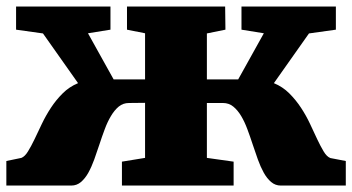

<svg xmlns="http://www.w3.org/2000/svg" viewBox="-26 -576 1094 596"><path d="M-6.3 -76.2 40.5 -85.9Q51.3 -90.3 61 -106.2Q70.8 -122.1 81.3 -144Q91.8 -166 104 -191.7Q116.2 -217.3 132.1 -241.5Q147.9 -265.6 168.5 -286.1Q189 -306.6 216.3 -317.9L107.4 -472.2L23.9 -483.9V-555.7H316.9V-483.9L247.1 -472.7L326.7 -329.6H424.3V-472.7L368.2 -483.9V-555.7H672.9L673.8 -483.9L616.2 -472.2V-329.6H713.4L793 -472.7L723.6 -483.9V-555.7H1016.6V-483.9L933.1 -472.2L824.2 -317.9Q851.6 -306.6 872.1 -286.1Q892.6 -265.6 908.4 -241.5Q924.3 -217.3 936.3 -191.7Q948.2 -166 958.7 -143.8Q969.2 -121.6 978.8 -105.7Q988.3 -89.8 999.5 -85.4L1047.4 -76.2V0H845.7Q828.6 0 815.7 -11Q802.7 -22 792.7 -40Q782.7 -58.1 774.4 -81.1Q766.1 -104 758.3 -127.9Q750.5 -151.9 741.9 -174.8Q733.4 -197.8 722.7 -215.8Q711.9 -233.9 698.2 -245.1Q684.6 -256.3 666 -256.3H616.2V-85.9L699.2 -74.2V0H352.5V-74.2L424.3 -85.9V-256.8L374.5 -256.3Q356 -256.3 342.5 -245.1Q329.1 -233.9 318.4 -215.8Q307.6 -197.8 299.1 -174.8Q290.5 -151.9 282.7 -127.9Q274.9 -104 266.6 -81.1Q258.3 -58.1 248.3 -40Q238.3 -22 225.3 -11Q212.4 0 195.3 0H-6.3Z"/></svg>

Font: Merriweather UltraBold
Style: Regular
Weight: 900
Designer: Eben Sorkin ( sorkintype@gmail.com )
Foundry: Eben Sorkin
Version: Version 1.570; ttfautohint (v1.3) -l 8 -r 32 -G 0 -x 0 -H 60